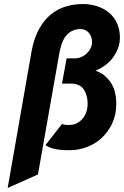

<svg xmlns="http://www.w3.org/2000/svg" viewBox="-20 -732 614 951"><path d="M136 -476Q148 -542 173 -587.5Q198 -633 232 -660.5Q266 -688 306.5 -700Q347 -712 390 -712Q429 -712 463 -700.5Q497 -689 521.5 -668Q546 -647 560 -616Q574 -585 574 -546Q574 -498 543.5 -452.5Q513 -407 453 -382Q498 -367 527 -325.5Q556 -284 556 -217Q556 -165 536.5 -122.5Q517 -80 485 -50Q453 -20 411.5 -4Q370 12 325 12Q278 12 250 5.5Q222 -1 205 -13L287 -118Q298 -114 305.5 -113.5Q313 -113 323 -113Q361 -113 387.5 -142.5Q414 -172 414 -219Q414 -261 394.5 -289.5Q375 -318 330 -318H287L310 -443H352Q368 -443 383 -449.5Q398 -456 410 -467.5Q422 -479 429 -493.5Q436 -508 436 -523Q436 -551 420 -569.5Q404 -588 378 -588Q340 -588 313 -561.5Q286 -535 274 -469L168 132L18 199Z"/></svg>

Font: Overpass Heavy
Style: Italic
Weight: 900
Italic angle: -10°
Designer: Delve Withrington, Dave Bailey
Foundry: Delve Fonts
Version: Version 3.000;DELV;Overpass